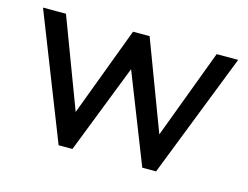

<svg xmlns="http://www.w3.org/2000/svg" viewBox="-71 -570 880 682"><g transform="rotate(15 369.0 -229.0)"><path d="M648.9 -458H728L548.8 0H498L369.1 -327.6L241.2 0H190.4L10.3 -458H94.7L218.3 -129.9L341.3 -458H402.3L525.9 -129.9Z"/></g></svg>

Font: Molengo
Style: Regular
Weight: 400
Designer: moyogo
Foundry: moyogo
Version: Version 0.11; ttfautohint (v0.8) -G 32 -r 16 -x